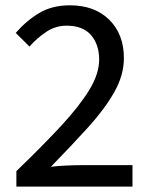

<svg xmlns="http://www.w3.org/2000/svg" viewBox="-20 -689 556 709"><path d="M40.5 0V-57.1Q137.2 -150.4 205.6 -224.1Q273.9 -297.9 310.1 -357.4Q346.2 -417 346.2 -469.2Q346.2 -524.4 316.2 -559.3Q286.1 -594.2 225.6 -594.2Q185.5 -594.2 151.1 -571.5Q116.7 -548.8 88.9 -517.1L38.1 -567.4Q78.6 -613.8 126 -641.6Q173.3 -669.4 237.8 -669.4Q329.6 -669.4 383.5 -616Q437.5 -562.5 437.5 -474.6Q437.5 -411.6 402.3 -349.4Q367.2 -287.1 306.2 -219.7Q245.1 -152.3 168 -73.2Q193.8 -76.2 223.6 -77.6Q253.4 -79.1 278.3 -79.1H469.2V0Z"/></svg>

Font: Akatab Medium
Style: Regular
Weight: 500
Designer: SIL Global
Foundry: SIL Global
Version: Version 4.100